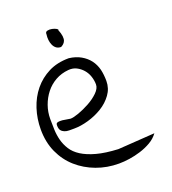

<svg xmlns="http://www.w3.org/2000/svg" viewBox="-124 -761 764 855"><g transform="rotate(-20 258.0 -333.5)"><path d="M18.6 -261.7Q18.6 -312.5 33.7 -358.9Q48.8 -405.3 77.6 -440.4Q106.4 -475.6 147.9 -496.6Q189.5 -517.6 244.1 -517.6Q276.4 -513.7 300.3 -500Q324.2 -486.3 339.4 -466.3Q354.5 -446.3 361.3 -419.9Q367.2 -394.5 367.2 -365.2Q367.2 -330.1 346.7 -301.8Q326.2 -273.4 294.9 -254.4Q263.7 -235.4 227.5 -225.1Q191.4 -214.8 160.2 -214.8Q148.4 -214.8 136.2 -214.8Q124 -214.8 114.3 -218.8Q104.5 -222.7 98.6 -230.5Q92.8 -238.3 92.8 -253.9Q92.8 -258.8 94.2 -262.2Q95.7 -265.6 102.5 -267.1Q109.4 -268.6 123 -267.6Q136.7 -265.6 160.2 -261.7Q173.8 -261.7 199.7 -271Q225.6 -280.3 252.4 -294.9Q279.3 -309.6 298.8 -328.6Q318.4 -347.7 318.4 -366.2Q318.4 -385.7 312 -404.8Q305.7 -423.8 293 -438.5Q280.3 -453.1 263.2 -461.9Q246.1 -470.7 224.6 -468.8Q190.4 -465.8 162.6 -450.2Q134.8 -434.6 115.2 -409.7Q95.7 -384.8 85 -354.5Q74.2 -324.2 74.2 -291Q74.2 -265.6 75.2 -240.2Q76.2 -214.8 82.5 -190.4Q88.9 -166 103 -143.6Q117.2 -121.1 144 -104Q170.9 -86.9 211.9 -75.7Q252.9 -64.5 313.5 -61.5L488.3 -73.2Q472.7 -51.8 448.7 -38.1Q424.8 -24.4 397.9 -16.1Q371.1 -7.8 344.7 -3.9Q318.4 0 294.9 0Q238.3 0 188.5 -18.6Q138.7 -37.1 100.6 -70.8Q62.5 -104.5 40.5 -152.8Q18.6 -201.2 18.6 -261.7ZM187.5 -651.4Q186.5 -663.1 196.8 -665.5Q207 -668 218.8 -665.5Q230.5 -663.1 238.8 -658.2Q247.1 -653.3 243.2 -651.4Q251 -631.8 252.4 -618.7Q253.9 -605.5 250.5 -597.2Q247.1 -588.9 241.2 -584Q235.4 -579.1 229.5 -576.2Q215.8 -576.2 207 -583Q198.2 -589.8 193.4 -600.6Q188.5 -611.3 187 -624.5Q185.5 -637.7 187.5 -651.4Z"/></g></svg>

Font: Indie Flower
Style: Regular
Weight: 400
Designer: Kimberly Geswein
Foundry: Kimberly Geswein
Version: Version 1.001 2010